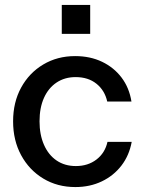

<svg xmlns="http://www.w3.org/2000/svg" viewBox="-20 -747 583 777"><path d="M285 10Q212 10 155 -24.5Q98 -59 65.5 -119Q33 -179 33 -256Q33 -333 65.5 -392.5Q98 -452 155 -486Q212 -520 284 -520Q345 -520 393 -497Q441 -474 472 -433Q503 -392 512 -336H414Q404 -381 370.5 -408Q337 -435 286 -435Q242 -435 209 -413Q176 -391 158 -351Q140 -311 140 -256Q140 -202 158 -161Q176 -120 209 -97.5Q242 -75 287 -75Q336 -75 370.5 -101.5Q405 -128 415 -173H513Q503 -118 471.5 -77Q440 -36 392 -13Q344 10 285 10ZM230 -610V-727H345V-610Z"/></svg>

Font: Instrument Sans Medium
Style: Regular
Weight: 500
Designer: Rodrigo Fuenzalida
Foundry: fragTYPE
Version: Version 1.000;gftools[0.9.28]